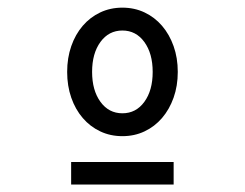

<svg xmlns="http://www.w3.org/2000/svg" viewBox="-20 -724 640 502"><path d="M300 -368Q331.5 -368 357.9 -380.5Q384.4 -393 403.7 -415.5Q423 -438 433.9 -468.7Q444.8 -499.4 444.8 -536Q444.8 -572.6 433.9 -603.3Q423 -634 403.7 -656.5Q384.4 -679 357.9 -691.5Q331.5 -704 300 -704Q268.5 -704 242.1 -691.5Q215.6 -679 196.3 -656.5Q177 -634 166.3 -603.3Q155.6 -572.6 155.6 -536Q155.6 -499.4 166.3 -468.7Q177 -438 196.3 -415.5Q215.6 -393 242.1 -380.5Q268.5 -368 300 -368ZM300 -427.8Q264.4 -427.8 242.6 -457.8Q220.8 -487.8 220.8 -536.1Q220.8 -584.4 242.6 -614.3Q264.4 -644.2 300 -644.2Q335.6 -644.2 357.4 -614.2Q379.2 -584.2 379.2 -535.9Q379.2 -487.6 357.4 -457.7Q335.6 -427.8 300 -427.8ZM166 -241.6H434V-300.4H166Z"/></svg>

Font: CommitMonoV143 ExtLt
Style: Regular
Weight: 200
Monospace: yes
Designer: Eigil Nikolajsen
Foundry: Eigil Nikolajsen
Version: Version 1.143